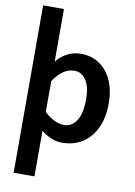

<svg xmlns="http://www.w3.org/2000/svg" viewBox="-111 -889 850 1209"><g transform="rotate(10 313.5 -285.0)"><path d="M64 250V-820H197V-483Q221 -515.5 260.8 -538.2Q300.5 -561 355 -561Q420.5 -561 470.8 -527Q521 -493 549.5 -430.5Q578 -368 578 -283Q578 -192.5 547.2 -126.5Q516.5 -60.5 460.5 -24.8Q404.5 11 329 11Q291 11 255 -5.8Q219 -22.5 197 -42V250ZM324 -101Q373.5 -101 403.2 -147Q433 -193 433 -283Q433 -366.5 404 -407.8Q375 -449 331.5 -449Q288 -449 253.8 -422Q219.5 -395 197 -358V-162Q262.5 -101 324 -101Z"/></g></svg>

Font: Junction
Style: Bold
Weight: 700
Designer: Caroline Hadilaksono
Foundry: Caroline Hadilaksono, Tyler Finck, The League of Moveable Type
Version: Version 2.000; ttfautohint (v1.8.3)